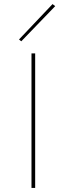

<svg xmlns="http://www.w3.org/2000/svg" viewBox="-20 -919 326 939"><path d="M134 -658H152V0H134ZM73 -726 237 -899 250 -889 84 -717Z"/></svg>

Font: Ysabeau Thin
Style: Regular
Weight: 200
Designer: Christian Thalmann (Catharsis Fonts)
Version: Version 0.003